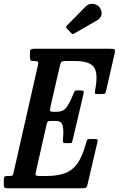

<svg xmlns="http://www.w3.org/2000/svg" viewBox="-60 -1012 637 1032"><path d="M189.5 -339 133 -89Q129 -73 133.5 -69.5Q138 -66 157.5 -66H188Q251 -66 291.8 -82Q332.5 -98 358.5 -136.8Q384.5 -175.5 403 -244.5Q406 -256 408.8 -260.5Q411.5 -265 427 -265H448Q460 -265 463 -262.2Q466 -259.5 464 -250L411 -22.5Q408 -8 403 -4Q398 0 380 0H-20.5Q-30 0 -34.8 -3Q-39.5 -6 -39.5 -17V-43Q-39.5 -57 -36.2 -61.5Q-33 -66 -19.5 -66H-12.5Q4.5 -66 7.5 -69.5Q10.5 -73 13.5 -87L144 -662Q147.5 -676.5 143 -680.2Q138.5 -684 124 -684H121.5Q107.5 -684 104.2 -688.2Q101 -692.5 101 -707V-733Q101 -744.5 108 -747.2Q115 -750 125.5 -750H530Q550.5 -750 555.2 -746.5Q560 -743 556.5 -726L511 -527.5Q508 -513.5 504.8 -510Q501.5 -506.5 484.5 -506.5H461.5Q449.5 -506.5 449.8 -513Q450 -519.5 451.5 -528.5Q468.5 -616 445.5 -650Q422.5 -684 342.5 -684H296.5Q273.5 -684 269.5 -678.8Q265.5 -673.5 261 -654.5L210.5 -435Q207.5 -419.5 210.2 -415.2Q213 -411 230.5 -411H243.5Q281.5 -411 299 -437Q316.5 -463 333 -503.5Q336.5 -512 339.2 -519Q342 -526 353.5 -526H373.5Q387.5 -526 389.2 -521.8Q391 -517.5 388.5 -506L331 -261Q329 -251 327 -246.8Q325 -242.5 312.5 -242.5H292.5Q279.5 -242.5 278.5 -250.2Q277.5 -258 278.5 -267.5Q283 -307.5 277.2 -334.8Q271.5 -362 240.5 -362H216Q199 -362 196 -358Q193 -354 189.5 -339ZM477 -970Q490.5 -948.5 484.8 -930.2Q479 -912 462.5 -903L341 -833Q334.5 -829 331 -829Q327.5 -829 322 -835L299.5 -858.5Q291.5 -867 299.5 -874.5L400.5 -977Q416 -993.5 440.2 -991.2Q464.5 -989 477 -970Z"/></svg>

Font: Besley* Condensed Medium
Style: Italic
Weight: 500
Width: 3
Italic angle: -13°
Designer: Owen Earl
Foundry: indestructible type*
Version: Version 3.000; ttfautohint (v1.8.3)